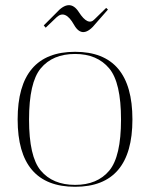

<svg xmlns="http://www.w3.org/2000/svg" viewBox="-20 -715 584 739"><path d="M269 -507.3Q182.6 -507.3 136.7 -451.7Q91.8 -397.5 91.8 -254.9Q91.8 -112.3 136.7 -58.6Q183.1 -3.4 269 -3.4Q354.5 -3.4 400.4 -58.1Q445.8 -112.3 445.8 -254.9Q445.8 -397.5 400.4 -451.7Q354 -507.3 269 -507.3ZM269 -515.6Q489.7 -515.6 489.7 -255.4Q489.7 3.9 269 3.9Q47.9 3.9 47.9 -255.4Q47.9 -515.6 269 -515.6ZM388.7 -684.6 395.5 -678.2 350.1 -626.5Q298.3 -560.1 264.9 -619.6Q231.4 -679.2 198.2 -648.9L155.8 -608.4L148.4 -617.2L195.8 -664.6Q248 -723.6 283.4 -668.5Q318.8 -613.3 344.2 -641.1Z"/></svg>

Font: Tartlers End
Style: Regular
Weight: 200
Designer: Peter Wiegel
Foundry: Peter Wiegel
Version: Version 1.000 2013 initial release